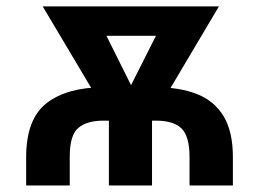

<svg xmlns="http://www.w3.org/2000/svg" viewBox="-20 -565 789 585"><path d="M192.5 0H59.7V-85.9Q59.7 -202.4 122 -250.7Q184.3 -299 295.1 -299H455.6Q528.4 -299 581 -278.1Q633.5 -257.1 661.6 -210.4Q689.6 -163.7 689.6 -85.9V0H557.5V-85.9Q557.5 -149.9 533 -173.7Q508.5 -197.4 455.6 -197.4H295.1Q244.3 -197.4 218.2 -174.9Q192.1 -152.3 192.5 -85.9ZM568.2 -545.5V-456H206.7V-545.5ZM348 -243.6 500.4 -545.5H647L436.8 -191.1H364.3ZM259.6 -545.5 411.6 -240.8 393.5 -191.1H321L110.1 -545.5ZM443.2 -260.7V0H311.8V-260.7Z"/></svg>

Font: InterMG SemiBold
Style: Regular
Weight: 600
Designer: Rasmus Andersson
Foundry: rsms
Version: Version 3.019;December 26, 2023;FontCreator 15.0.0.2955 64-b